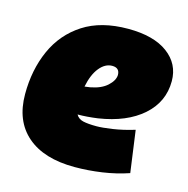

<svg xmlns="http://www.w3.org/2000/svg" viewBox="-89 -645 727 741"><g transform="rotate(15 274.5 -274.5)"><path d="M486 -23Q436 -6 381 2Q326 10 272 10Q149 10 82 -48Q15 -106 15 -213Q15 -310 50 -388.5Q85 -467 156 -513Q227 -559 335 -559Q437 -559 493 -517.5Q549 -476 549 -407Q549 -324 485.5 -268Q422 -212 311 -195Q267 -189 231 -189Q240 -173 259.5 -168.5Q279 -164 313 -164Q336 -164 376.5 -170Q417 -176 463 -190ZM312 -405Q284 -405 261.5 -377.5Q239 -350 229 -300Q240 -301 251 -303Q294 -311 317.5 -332.5Q341 -354 342 -376Q342 -405 312 -405Z"/></g></svg>

Font: Georama Black
Style: Italic
Weight: 900
Italic angle: -9°
Designer: Jean-Baptiste Levee
Foundry: Production Type
Version: Version 1.000